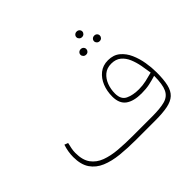

<svg xmlns="http://www.w3.org/2000/svg" viewBox="-157 -931 1151 1151"><g transform="rotate(-45 418.5 -355.5)"><path d="M584.5 -687.5Q584.5 -697.3 591.6 -704.1Q598.6 -710.9 609.4 -710.9Q620.1 -710.9 627.2 -704.1Q634.3 -697.3 634.3 -687.5Q634.3 -678.2 627.2 -671.1Q620.1 -664.1 609.4 -664.1Q598.6 -664.1 591.6 -671.1Q584.5 -678.2 584.5 -687.5ZM642.1 -595.7Q642.1 -605.5 649.2 -612.3Q656.2 -619.1 667 -619.1Q677.7 -619.1 684.6 -612.3Q691.4 -605.5 691.4 -595.7Q691.4 -586.4 684.6 -579.3Q677.7 -572.3 667 -572.3Q656.2 -572.3 649.2 -579.3Q642.1 -586.4 642.1 -595.7ZM527.3 -595.7Q527.3 -605.5 534.4 -612.3Q541.5 -619.1 552.2 -619.1Q563 -619.1 569.8 -612.3Q576.7 -605.5 576.7 -595.7Q576.7 -586.4 569.8 -579.3Q563 -572.3 552.2 -572.3Q541.5 -572.3 534.4 -579.3Q527.3 -586.4 527.3 -595.7ZM750.5 -194.8Q720.7 -185.5 691.4 -179.2Q662.1 -172.9 623 -172.9Q556.2 -172.9 520.5 -199Q484.9 -225.1 484.9 -284.2Q484.9 -330.1 500.7 -369.1Q516.6 -408.2 546.9 -432.4Q577.1 -456.5 620.6 -456.5Q666.5 -456.5 696.5 -431.6Q726.6 -406.7 743.9 -367.4Q761.2 -328.1 768.6 -283.4Q775.9 -238.8 775.9 -198.7Q775.9 -137.7 766.8 -98.6Q757.8 -59.6 734.9 -38.1Q711.9 -16.6 670.4 -8.3Q628.9 0 564.5 0H402.3Q332 0 270.5 -6.3Q209 -12.7 162.4 -32.2Q115.7 -51.8 89.4 -90.3Q63 -128.9 63 -192.9Q63 -237.8 78.1 -283.2L101.1 -274.4Q96.7 -255.9 93 -237.5Q89.4 -219.2 89.4 -201.2Q89.4 -141.1 114.5 -106.7Q139.6 -72.3 183.3 -55.9Q227.1 -39.6 283.4 -34.9Q339.8 -30.3 402.3 -30.3H570.3Q639.2 -30.3 678.5 -41.3Q717.8 -52.2 734.1 -87.4Q750.5 -122.6 750.5 -194.8ZM629.4 -201.7Q661.6 -201.7 691.4 -208.5Q721.2 -215.3 749.5 -223.1Q745.1 -254.9 738.5 -290.3Q731.9 -325.7 718.8 -357.2Q705.6 -388.7 681.9 -408.4Q658.2 -428.2 620.1 -428.2Q583 -428.2 558.3 -407.5Q533.7 -386.7 521.5 -354.2Q509.3 -321.8 509.3 -285.6Q509.3 -234.9 543.9 -218.3Q578.6 -201.7 629.4 -201.7Z"/></g></svg>

Font: Vazirmatn RD FD Thin
Style: Regular
Weight: 100
Designer: Saber Rastikerdar
Foundry: Saber Rastikerdar
Version: Version 33.003